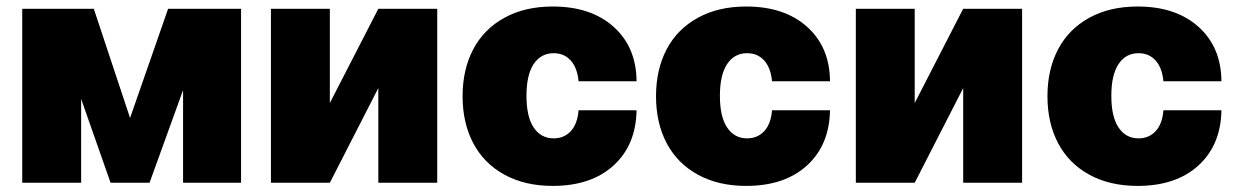

<svg xmlns="http://www.w3.org/2000/svg" viewBox="-20 -573 3881 602"><path d="M387.8 -203.1 507.1 -545.5H735.8V0H554V-290.5L448.9 0H326.7L234.4 -262.8V0H49.7V-545.5H274.1Z M1014.2 -250 1166.2 -545.5H1350.9V0H1166.2V-296.9L1014.2 0H829.5V-545.5H1014.2Z M1713.1 9.9Q1625.7 9.9 1561.4 -25.4Q1497.2 -60.7 1463.8 -124.1Q1430.4 -187.5 1430.4 -271.3Q1430.4 -355.1 1463.8 -418.5Q1497.2 -481.9 1561.4 -517.2Q1625.7 -552.6 1713.1 -552.6Q1833.1 -552.6 1904.1 -488.8Q1975.1 -425.1 1975.9 -318.2H1794Q1790.1 -360.4 1769.5 -383.3Q1748.9 -406.2 1715.9 -406.2Q1676.1 -406.2 1653.4 -372.3Q1630.7 -338.4 1630.7 -272.7Q1630.7 -207 1653.4 -173.1Q1676.1 -139.2 1715.9 -139.2Q1748.9 -139.2 1769.9 -162.1Q1790.8 -185 1794 -227.3H1975.9Q1974.1 -118.3 1903.8 -54.2Q1833.5 9.9 1713.1 9.9Z M2319.6 9.9Q2232.2 9.9 2168 -25.4Q2103.7 -60.7 2070.3 -124.1Q2036.9 -187.5 2036.9 -271.3Q2036.9 -355.1 2070.3 -418.5Q2103.7 -481.9 2168 -517.2Q2232.2 -552.6 2319.6 -552.6Q2439.6 -552.6 2510.7 -488.8Q2581.7 -425.1 2582.4 -318.2H2400.6Q2396.7 -360.4 2376.1 -383.3Q2355.5 -406.2 2322.4 -406.2Q2282.7 -406.2 2259.9 -372.3Q2237.2 -338.4 2237.2 -272.7Q2237.2 -207 2259.9 -173.1Q2282.7 -139.2 2322.4 -139.2Q2355.5 -139.2 2376.4 -162.1Q2397.4 -185 2400.6 -227.3H2582.4Q2580.6 -118.3 2510.3 -54.2Q2440 9.9 2319.6 9.9Z M2848 -250 3000 -545.5H3184.7V0H3000V-296.9L2848 0H2663.4V-545.5H2848Z M3546.9 9.9Q3459.5 9.9 3395.2 -25.4Q3331 -60.7 3297.6 -124.1Q3264.2 -187.5 3264.2 -271.3Q3264.2 -355.1 3297.6 -418.5Q3331 -481.9 3395.2 -517.2Q3459.5 -552.6 3546.9 -552.6Q3666.9 -552.6 3737.9 -488.8Q3808.9 -425.1 3809.7 -318.2H3627.8Q3623.9 -360.4 3603.3 -383.3Q3582.7 -406.2 3549.7 -406.2Q3509.9 -406.2 3487.2 -372.3Q3464.5 -338.4 3464.5 -272.7Q3464.5 -207 3487.2 -173.1Q3509.9 -139.2 3549.7 -139.2Q3582.7 -139.2 3603.7 -162.1Q3624.6 -185 3627.8 -227.3H3809.7Q3807.9 -118.3 3737.6 -54.2Q3667.3 9.9 3546.9 9.9Z"/></svg>

Font: Karasuma Gothic
Style: Black
Weight: 900
Designer: Rasmus Andersson / Ryoko Nishizuka
Foundry: Genbu
Version: Version 1.00